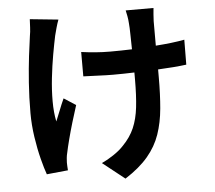

<svg xmlns="http://www.w3.org/2000/svg" viewBox="-58 -859 1115 997"><g transform="rotate(-5 500.0 -360.0)"><path d="M778 -795Q776 -779 775 -761.5Q774 -744 773 -727Q773 -711 773 -675.5Q773 -640 773 -599Q815 -602 853.5 -606.5Q892 -611 923 -617L922 -487Q892 -483 854 -480Q816 -477 774 -475Q774 -462 774 -451.5Q774 -441 774 -433Q774 -345 767.5 -272Q761 -199 740 -138Q719 -77 675 -25Q631 27 556 75L441 -16Q470 -29 503 -51Q536 -73 557 -96Q596 -136 616 -182Q636 -228 643 -289Q650 -350 650 -434Q650 -442 650 -451Q650 -460 650 -470Q622 -469 594 -468.5Q566 -468 538 -468Q506 -468 463.5 -470Q421 -472 384 -473V-600Q421 -595 458 -592Q495 -589 535 -589Q562 -589 591 -589.5Q620 -590 648 -591Q647 -633 646.5 -669.5Q646 -706 644 -726Q643 -745 639.5 -764Q636 -783 633 -795ZM281 -778Q274 -760 267.5 -736.5Q261 -713 257 -697Q248 -655 238 -598.5Q228 -542 221 -479.5Q214 -417 214 -358Q214 -299 224 -252Q234 -275 246.5 -307.5Q259 -340 272 -368L334 -328Q320 -285 306.5 -239.5Q293 -194 282.5 -153.5Q272 -113 266 -84Q263 -73 261.5 -58.5Q260 -44 260 -35Q260 -28 260.5 -16.5Q261 -5 262 6L151 17Q140 -13 126.5 -65.5Q113 -118 103.5 -181.5Q94 -245 94 -307Q94 -389 99.5 -465Q105 -541 112.5 -603.5Q120 -666 126 -706Q130 -727 131 -750.5Q132 -774 133 -793Z"/></g></svg>

Font: Chiron Sans HK TT
Style: Bold
Weight: 700
Designer: Ryoko NISHIZUKA 西塚涼子 (kana, bopomofo & ideographs); Paul D. Hunt (Latin, Greek & Cyrillic); Sandoll Communications 산돌커뮤니
Foundry: Adobe
Version: Version 2.022;hotconv 1.0.109;makeotfexe 2.5.65596